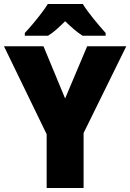

<svg xmlns="http://www.w3.org/2000/svg" viewBox="-20 -947 656 967"><path d="M308 -451 419 -714H616L401 -277V0H215V-271L0 -714H199ZM397 -927Q418 -893 451.5 -852Q485 -811 512 -781V-767H396Q374 -781 353 -799Q332 -817 308 -840Q284 -816 264 -798.5Q244 -781 222 -767H105V-781Q122 -799 144 -825Q166 -851 187 -878.5Q208 -906 221 -927Z"/></svg>

Font: Noto Sans Bengali SemiCondensed Black
Style: Regular
Weight: 900
Width: 4
Designer: Joana Ranito - Universal Thirst; Jelle Bosma - Monotype Design Team
Foundry: Universal Thirst ehf.
Version: Version 3.000; ttfautohint (v1.8.4.7-5d5b)